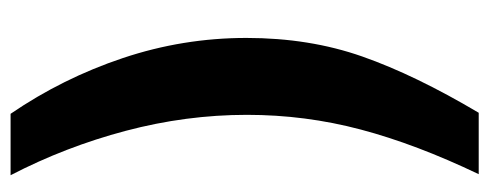

<svg xmlns="http://www.w3.org/2000/svg" viewBox="-308 -474 947 372"><g transform="rotate(-90 166.0 -288.5)"><path d="M129 -284Q129 -171 100.5 -63.5Q72 44 14 165H133Q206 42 242 -60.5Q278 -163 278 -285Q278 -408 239 -524.5Q200 -641 131 -742H12Q67 -636 98 -519Q129 -402 129 -284Z"/></g></svg>

Font: Morrison
Style: Bold
Weight: 700
Designer: Pablo Impallari, Rodrigo Fuenzalida (Modified by Dan O. Williams)
Version: Version 0.03;June 6, 2019;FontCreator 11.5.0.2425 64-bit; tt